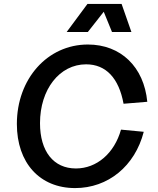

<svg xmlns="http://www.w3.org/2000/svg" viewBox="-20 -943 804 979"><path d="M363 16C531 16 668 -96 713 -271L597 -282C563 -161 473 -84 367 -84C253 -84 184 -171 184 -315C184 -488 284 -615 419 -615C520 -615 586 -545 610 -414L731 -424C714 -602 596 -716 428 -716C222 -716 66 -541 66 -311C66 -112 183 16 363 16ZM320 -780H428L509 -883L551 -780H650L600 -923H426Z"/></svg>

Font: Uncut Sans Semibold Italic
Style: Regular
Weight: 600
Italic angle: -11°
Designer: Kasper Nordkvist
Foundry: UNCUT.wtf
Version: Version 1.304;Glyphs 3.2 (3246)